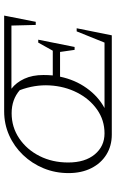

<svg xmlns="http://www.w3.org/2000/svg" viewBox="163 -721 558 924"><g transform="rotate(-90 442.0 -259.0)"><path d="M256 0Q202 0 160 -26Q118 -52 94.5 -99Q71 -146 71 -208Q71 -272 94 -328Q117 -384 158 -427Q199 -470 253 -494Q307 -518 368 -518H829L799 -366H784L781 -483H477Q507 -460 525 -421Q543 -382 543 -329Q543 -306 541 -284H660L699 -354H713L678 -179H664L654 -249H535Q520 -177 480 -121Q440 -65 384 -35H699L753 -169H768L734 0ZM262 -35Q326 -35 377 -71Q428 -107 458.5 -167Q489 -227 493 -299Q497 -371 470 -443Q425 -482 359 -482Q292 -482 238 -445.5Q184 -409 153 -347.5Q122 -286 122 -210Q122 -129 161 -82Q200 -35 262 -35Z"/></g></svg>

Font: Piazzolla SC ExtraLight
Style: Italic
Weight: 200
Italic angle: -11.3°
Designer: Juan Pablo del Peral
Foundry: Huerta Tipografica
Version: Version 1.330